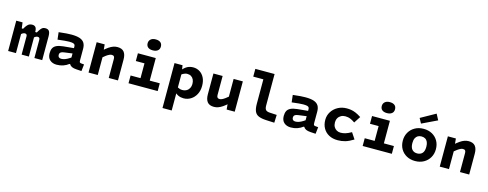

<svg xmlns="http://www.w3.org/2000/svg" viewBox="-28 -1727 7424 2918"><g transform="rotate(15 3684.0 -268.0)"><path d="M140 -477 152 -385H173Q197 -427 216 -447.5Q235 -468 253 -474.5Q271 -481 293 -481Q328 -481 346 -459.5Q364 -438 364 -385H389Q413 -427 430 -447.5Q447 -468 463 -474.5Q479 -481 500 -481Q541 -481 559 -456Q577 -431 577 -373V0H454V-286Q454 -307 445 -316Q436 -325 419 -325Q413 -325 405 -323Q397 -321 388 -316Q379 -311 367 -302V0H253V-288Q253 -325 219 -325Q212 -325 203.5 -323Q195 -321 185.5 -315.5Q176 -310 164 -300V0H41V-477Z M849 -94Q867 -94 889 -99Q911 -104 939.5 -118.5Q968 -133 1004 -159V-51H992Q955 -22 908 -5.5Q861 11 805 11Q740 11 699 -25Q658 -61 658 -131Q658 -178 673.5 -209.5Q689 -241 726.5 -259.5Q764 -278 831 -285L1010 -302V-219L869 -200Q841 -196 825.5 -188.5Q810 -181 804 -169.5Q798 -158 798 -141Q798 -120 811 -107Q824 -94 849 -94ZM1133 -149Q1133 -124 1138.5 -115.5Q1144 -107 1163 -105L1208 -101L1196 6L1115 1Q1069 -2 1042.5 -14.5Q1016 -27 1004 -51L996 -90V-324Q996 -343 989 -354.5Q982 -366 961 -371.5Q940 -377 899 -377Q875 -377 830 -373Q785 -369 721 -361L708 -475Q779 -484 828.5 -487Q878 -490 906 -490Q990 -490 1039.5 -472.5Q1089 -455 1111 -419Q1133 -383 1133 -327Z M1432 -477 1446 -333H1451V0H1306V-477ZM1435 -266 1415 -374Q1462 -416 1498.5 -441Q1535 -466 1567.5 -477Q1600 -488 1632 -488Q1703 -488 1736 -447.5Q1769 -407 1769 -327V0H1624V-300Q1624 -326 1613.5 -338.5Q1603 -351 1577 -351Q1561 -351 1540.5 -341.5Q1520 -332 1494 -313.5Q1468 -295 1435 -266Z M2091 -477H2236V0H2091ZM1955 -477H2168V-355H1955ZM1935 -122H2394V0H1935ZM2161 -578Q2112 -578 2085 -600Q2058 -622 2058 -664Q2058 -702 2085.5 -726.5Q2113 -751 2162 -751Q2212 -751 2239 -729Q2266 -707 2266 -664Q2266 -622.7 2237.5 -600.3Q2209 -578 2161 -578Z M2531 230V-477H2657L2671 -387L2676 -386V230ZM2826 -488Q2880 -488 2925.5 -460.5Q2971 -433 2998.5 -380Q3026 -327 3026 -250Q3026 -174 2995.5 -116.5Q2965 -59 2913.5 -27Q2862 5 2800 5Q2755 5 2715.5 -13Q2676 -31 2631 -86L2640 -158Q2663 -140 2681.5 -130Q2700 -120 2715.5 -116Q2731 -112 2746 -112Q2788 -112 2817 -129Q2846 -146 2861 -175Q2876 -204 2876 -239Q2876 -280 2862 -309Q2848 -338 2823 -353.5Q2798 -369 2763 -369Q2746 -369 2730 -364.5Q2714 -360 2696.5 -350.5Q2679 -341 2659 -325L2654 -399Q2693 -446 2733.5 -467Q2774 -488 2826 -488Z M3606 0H3479L3466 -144H3461V-477H3606ZM3477 -211 3497 -103Q3451 -61 3414 -36Q3377 -11 3345 0Q3313 11 3280 11Q3209 11 3176 -29.5Q3143 -70 3143 -150V-477H3288V-177Q3288 -152 3299 -139Q3310 -126 3335 -126Q3351 -126 3371.5 -135.5Q3392 -145 3418 -164Q3444 -183 3477 -211Z M3740 -710H3966V-588H3740ZM3899 -204V-710H4043V-214Q4043 -166 4061.5 -146Q4080 -126 4126 -124L4235 -118L4230 6L4099 0Q4024 -4 3980 -23Q3936 -42 3917.5 -85.5Q3899 -129 3899 -204Z M4533 -94Q4551 -94 4573 -99Q4595 -104 4623.5 -118.5Q4652 -133 4688 -159V-51H4676Q4639 -22 4592 -5.5Q4545 11 4489 11Q4424 11 4383 -25Q4342 -61 4342 -131Q4342 -178 4357.5 -209.5Q4373 -241 4410.5 -259.5Q4448 -278 4515 -285L4694 -302V-219L4553 -200Q4525 -196 4509.5 -188.5Q4494 -181 4488 -169.5Q4482 -158 4482 -141Q4482 -120 4495 -107Q4508 -94 4533 -94ZM4817 -149Q4817 -124 4822.5 -115.5Q4828 -107 4847 -105L4892 -101L4880 6L4799 1Q4753 -2 4726.5 -14.5Q4700 -27 4688 -51L4680 -90V-324Q4680 -343 4673 -354.5Q4666 -366 4645 -371.5Q4624 -377 4583 -377Q4559 -377 4514 -373Q4469 -369 4405 -361L4392 -475Q4463 -484 4512.5 -487Q4562 -490 4590 -490Q4674 -490 4723.5 -472.5Q4773 -455 4795 -419Q4817 -383 4817 -327Z M5249 -368Q5211 -368 5181.5 -351.5Q5152 -335 5135.5 -306Q5119 -277 5119 -239Q5119 -197 5135.5 -168Q5152 -139 5179.5 -123.5Q5207 -108 5241 -108Q5276 -108 5312.5 -118Q5349 -128 5409 -161L5474 -63Q5401 -18 5345 -2Q5289 14 5227 14Q5149 14 5090.5 -17Q5032 -48 4999.5 -105Q4967 -162 4967 -238Q4967 -307 5003 -364.5Q5039 -422 5101 -456Q5163 -490 5242 -490Q5276 -490 5309.5 -484.5Q5343 -479 5381.5 -463Q5420 -447 5469 -415L5402 -312Q5364 -338 5337.5 -349.5Q5311 -361 5290 -364.5Q5269 -368 5249 -368Z M5775 -477H5920V0H5775ZM5639 -477H5852V-355H5639ZM5619 -122H6078V0H5619ZM5845 -578Q5796 -578 5769 -600Q5742 -622 5742 -664Q5742 -702 5769.5 -726.5Q5797 -751 5846 -751Q5896 -751 5923 -729Q5950 -707 5950 -664Q5950 -622.7 5921.5 -600.3Q5893 -578 5845 -578Z M6445 15Q6370 15 6311.5 -17Q6253 -49 6220 -106Q6187 -163 6187 -238Q6187 -311 6220.5 -368.5Q6254 -426 6313 -459Q6372 -492 6449 -492Q6525 -492 6583 -460Q6641 -428 6674 -371Q6707 -314 6707 -239Q6707 -166 6673.5 -108.5Q6640 -51 6581 -18Q6522 15 6445 15ZM6447 -105Q6497 -105 6527 -136.5Q6557 -168 6557 -238Q6557 -283 6544 -312.5Q6531 -342 6506.5 -357Q6482 -372 6447 -372Q6414 -372 6389.5 -358Q6365 -344 6351 -315Q6337 -286 6337 -239Q6337 -172 6366 -138.5Q6395 -105 6447 -105ZM6345 -636 6578 -766 6627 -673 6387 -558Z M6958 -477 6972 -333H6977V0H6832V-477ZM6961 -266 6941 -374Q6988 -416 7024.5 -441Q7061 -466 7093.5 -477Q7126 -488 7158 -488Q7229 -488 7262 -447.5Q7295 -407 7295 -327V0H7150V-300Q7150 -326 7139.5 -338.5Q7129 -351 7103 -351Q7087 -351 7066.5 -341.5Q7046 -332 7020 -313.5Q6994 -295 6961 -266Z"/></g></svg>

Font: Intel One Mono Light
Style: Regular
Weight: 300
Monospace: yes
Designer: Fred Shallcrass
Foundry: Frere-Jones Type LLC
Version: Version 1.004